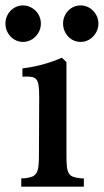

<svg xmlns="http://www.w3.org/2000/svg" viewBox="-59 -702 390 722"><path d="M94.7 -613.8Q94.7 -599.1 89.4 -586.7Q84 -574.2 74.7 -564.7Q65.4 -555.2 53.2 -549.8Q41 -544.4 27.3 -544.4Q13.7 -544.4 1.7 -549.8Q-10.3 -555.2 -19.3 -564.7Q-28.3 -574.2 -33.4 -586.7Q-38.6 -599.1 -38.6 -613.8Q-38.6 -627.4 -33.4 -639.9Q-28.3 -652.3 -19.3 -661.6Q-10.3 -670.9 1.7 -676.3Q13.7 -681.6 27.3 -681.6Q41 -681.6 53.2 -676.3Q65.4 -670.9 74.7 -661.6Q84 -652.3 89.4 -639.9Q94.7 -627.4 94.7 -613.8ZM311 -613.8Q311 -599.1 305.7 -586.7Q300.3 -574.2 291.3 -564.7Q282.2 -555.2 270 -549.8Q257.8 -544.4 244.1 -544.4Q230.5 -544.4 218.3 -549.8Q206.1 -555.2 197.3 -564.7Q188.5 -574.2 183.3 -586.7Q178.2 -599.1 178.2 -613.8Q178.2 -627.4 183.3 -639.9Q188.5 -652.3 197.3 -661.6Q206.1 -670.9 218.3 -676.3Q230.5 -681.6 244.1 -681.6Q257.8 -681.6 270 -676.3Q282.2 -670.9 291.3 -661.6Q300.3 -652.3 305.7 -639.9Q311 -627.4 311 -613.8ZM190.9 -116.2Q190.9 -90.8 192.6 -75.2Q194.3 -59.6 199.7 -50.5Q205.1 -41.5 215.3 -37.6Q225.6 -33.7 242.7 -31.7L256.3 -31.2V0H21V-31.2L34.7 -31.7Q51.8 -33.7 62 -37.8Q72.3 -42 77.9 -51.3Q83.5 -60.5 85.4 -75.9Q87.4 -91.3 87.4 -115.7L88.4 -337.9Q88.4 -363.3 86.4 -378.4Q84.5 -393.6 78.9 -401.6Q73.2 -409.7 63 -412.1Q52.7 -414.6 36.6 -414.1L25.4 -413.6V-444.8Q64.9 -449.7 101.1 -459.5Q137.2 -469.2 173.8 -484.9Q175.8 -482.9 177.5 -481.2Q179.2 -479.5 181.2 -478Q184.1 -475.1 187 -472.2Q189.9 -469.2 190.9 -467.8Z"/></svg>

Font: VarendraSemibold
Style: Regular
Weight: 600
Designer: Jacob Thomas
Foundry: Bangla Type Foundry
Version: Version 1.008